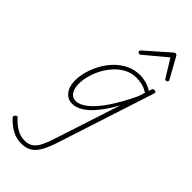

<svg xmlns="http://www.w3.org/2000/svg" viewBox="-499 -910 1503 1503"><g transform="rotate(45 252.5 -158.5)"><path d="M100 519Q45 519 -1.5 493Q-48 467 -88 424Q-93 418 -93 411Q-93 404 -85 397Q-77 389 -71.5 389.5Q-66 390 -62 395Q-23 438 17.5 461Q58 484 104 484Q147 484 174.5 464Q202 444 222 404.5Q242 365 260 307L439 -241Q389 -152 341.5 -94.5Q294 -37 249.5 -10Q205 17 163 17Q129 17 103.5 -1Q78 -19 64 -52.5Q50 -86 50 -131Q50 -177 64.5 -229.5Q79 -282 107 -333.5Q135 -385 176 -427Q217 -469 269 -494Q321 -519 383 -519Q415 -519 451 -509Q487 -499 516 -479L523 -500Q525 -508 530 -511.5Q535 -515 545 -515Q557 -515 560 -508.5Q563 -502 560 -494L299 310Q277 378 252 425Q227 472 191.5 495.5Q156 519 100 519ZM169 -18Q211 -18 262.5 -59Q314 -100 371.5 -183.5Q429 -267 488 -392L506 -447Q467 -471 435.5 -477.5Q404 -484 376 -484Q324 -484 280 -461.5Q236 -439 200.5 -401Q165 -363 140 -316.5Q115 -270 102 -222Q89 -174 89 -131Q89 -98 98 -72.5Q107 -47 124.5 -32.5Q142 -18 169 -18ZM259 -630Q253 -630 247.5 -635Q242 -640 242 -645Q242 -649 243.5 -652Q245 -655 249 -659L441 -828Q446 -833 450 -834.5Q454 -836 458 -836Q462 -836 465.5 -834.5Q469 -833 473 -828L567 -659Q569 -656 570.5 -652.5Q572 -649 572 -646Q572 -639 566 -634.5Q560 -630 554 -630Q550 -630 546.5 -632Q543 -634 541 -638L451 -784L277 -639Q270 -633 266.5 -631.5Q263 -630 259 -630Z"/></g></svg>

Font: Playwrite US Trad Thin
Style: Regular
Weight: 250
Designer: Veronika Burian, José Scaglione
Foundry: TypeTogether
Version: Version 1.003